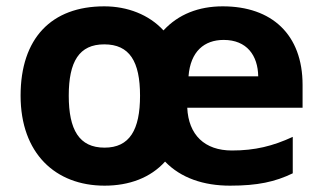

<svg xmlns="http://www.w3.org/2000/svg" viewBox="-20 -576 1018 606"><path d="M683 -556C607 -556 543 -531 496 -480C450 -530 382 -556 309 -556C142 -556 45 -455 45 -274C45 -92 155 10 310 10C388 10 455 -15 501 -66C551 -14 623 10 706 10C793 10 848 -2 904 -29V-144C841 -115 785 -101 712 -101C626 -101 575 -150 571 -236H935V-308C935 -467 838 -556 683 -556ZM686 -450C759 -450 794 -401 795 -335H575C581 -414 625 -450 686 -450ZM309 -436C389 -436 422 -382 422 -274C422 -166 389 -110 310 -110C230 -110 197 -166 197 -274C197 -382 230 -436 309 -436Z"/></svg>

Font: Noto Sans Gunjala Gondi
Style: Bold
Weight: 700
Designer: Ek Type
Foundry: Ek Type
Version: Version 1.004